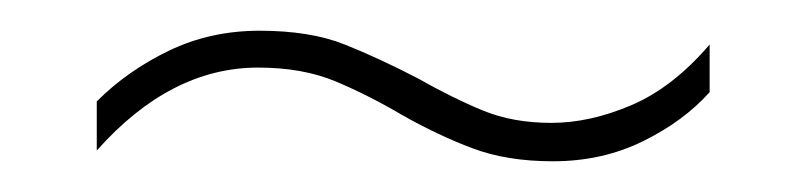

<svg xmlns="http://www.w3.org/2000/svg" viewBox="-20 -416 525 125"><path d="M242 -341Q265 -328 287.5 -319.5Q310 -311 340 -311Q372 -311 398.5 -324Q425 -337 442 -356V-387Q418 -359 391 -347.5Q364 -336 339 -336Q314 -336 294.5 -344Q275 -352 252 -365Q227 -378 204.5 -387Q182 -396 149 -396Q117 -396 90 -383Q63 -370 43 -350V-318Q91 -372 148 -372Q177 -372 198.5 -363Q220 -354 242 -341Z"/></svg>

Font: Noto Sans UI SemiCondensed Thin
Style: Italic
Weight: 250
Width: 4
Italic angle: -12°
Designer: Monotype Design Team
Foundry: Monotype Imaging Inc.
Version: Version 1.901